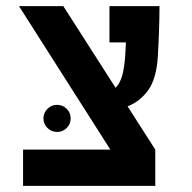

<svg xmlns="http://www.w3.org/2000/svg" viewBox="-20 -606 626 626"><path d="M55.2 0V-118.2H339.8L42 -585.9H186.5L356.9 -319.8Q371.6 -334.5 378.7 -360.4Q385.7 -386.2 388.2 -424.3Q389.6 -444.3 390.6 -467.8H336.9V-585.9H500Q500 -547.4 498.3 -500.2Q496.6 -453.1 494.6 -422.4Q490.2 -349.6 463.4 -312.3Q436.5 -274.9 396 -259.3L486.3 -118.2V0ZM166 -175.8Q147.9 -175.8 134.8 -188.7Q121.6 -201.7 121.6 -219.7Q121.6 -238.3 134.8 -251.2Q147.9 -264.2 166 -264.2Q184.6 -264.2 197.5 -251.2Q210.4 -238.3 210.4 -219.7Q210.4 -201.7 197.5 -188.7Q184.6 -175.8 166 -175.8Z"/></svg>

Font: Cascadia Code SemiBold
Style: Regular
Weight: 600
Monospace: yes
Designer: Aaron Bell
Foundry: Saja Typeworks
Version: Version 2404.023; ttfautohint (v1.8.4)